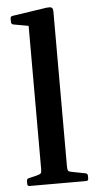

<svg xmlns="http://www.w3.org/2000/svg" viewBox="-54 -788 409 822"><g transform="rotate(-5 150.5 -377.5)"><path d="M95 0V-568H206V0ZM39 0Q30 0 30 -10V-22Q30 -32 40 -34L74 -42Q89 -46 92 -50.5Q95 -55 95 -70V-180H206V-69Q206 -55 209.5 -50.5Q213 -46 227 -44L283 -33Q292 -31 292 -22V-9Q292 0 282 0ZM95 -567V-714L113 -680L30 -695Q21 -697 21 -707V-721Q21 -731 31 -732L178 -754Q193 -756 199.5 -752.5Q206 -749 206 -735V-567Z"/></g></svg>

Font: Hahmlet Medium
Style: Regular
Weight: 500
Version: Version 1.002